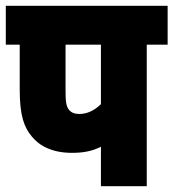

<svg xmlns="http://www.w3.org/2000/svg" viewBox="-20 -642 598 662"><path d="M486 -488H558V-622H0V-488H48V-332C48 -241 64 -202 90 -171C115 -140 159 -115 228 -115C268 -115 298 -121 328 -136V0H486ZM328 -488V-283C307 -262 281 -249 254 -249C237 -249 226 -254 219 -262C208 -275 206 -291 206 -330V-488Z"/></svg>

Font: Noto Sans Condensed Black
Style: Italic
Weight: 900
Width: 3
Italic angle: -12°
Designer: Monotype Design Team
Foundry: Monotype Imaging Inc.
Version: Version 2.013